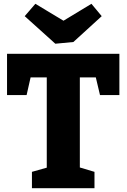

<svg xmlns="http://www.w3.org/2000/svg" viewBox="-20 -990 666 1010"><path d="M148 0V-86L226 -108V-583H141L120 -490H17V-707H608V-490H506L484 -583H400V-109L477 -86V0ZM461 -970 515 -905 366 -769 271 -760 110 -905 166 -970 314 -881Z"/></svg>

Font: Bitter ExtraBold
Style: Regular
Weight: 800
Designer: Sol Matas, and Bitter project Authors
Foundry: Sol Matas
Version: Version 2.001